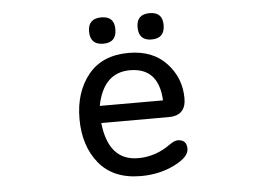

<svg xmlns="http://www.w3.org/2000/svg" viewBox="-49 -723 1099 809"><g transform="rotate(-5 500.0 -318.5)"><path d="M368.2 -215.8Q385.7 -54.7 510.7 -54.7Q584 -54.7 646.5 -99.6Q668.9 -115.2 681.6 -115.2Q720.7 -115.2 720.7 -76.2Q720.7 -41 657.2 -9.8Q593.8 21.5 515.6 21.5Q399.4 21.5 338.9 -52.2Q278.3 -126 278.3 -241.2Q278.3 -353.5 337.4 -426.8Q396.5 -500 508.8 -500Q610.4 -500 668.5 -437.5Q726.6 -375 726.6 -289.1Q726.6 -215.8 653.3 -215.8H368.2ZM368.2 -288.1H635.7Q628.9 -426.8 507.8 -426.8Q395.5 -426.8 368.2 -288.1ZM407.2 -659.2Q461.9 -659.2 461.9 -604.5Q461.9 -547.9 406.2 -547.9Q350.6 -547.9 350.6 -604.5Q350.6 -659.2 407.2 -659.2ZM611.3 -659.2Q666 -659.2 666 -604.5Q666 -547.9 610.4 -547.9Q555.7 -547.9 555.7 -604.5Q555.7 -659.2 611.3 -659.2Z"/></g></svg>

Font: jf-openhuninn-1.0
Style: Regular
Weight: 400
Designer: [Kosugi Maru]
      Designed by Motoya company      

      [Varela Round]
      Joe Prince(Latin component); Avraham Co
Foundry: justfont CO.,LTD.
Version: 1.0